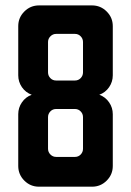

<svg xmlns="http://www.w3.org/2000/svg" viewBox="-20 -704 494 724"><path d="M354.5 -346.7Q377.4 -338.4 391.4 -318.1Q405.3 -297.9 405.3 -273.4V-78.1Q405.3 -45.9 382.3 -22.9Q359.4 0 327.1 0H127Q94.7 0 71.8 -22.9Q48.8 -45.9 48.8 -78.1V-273.4Q48.8 -297.9 62.7 -318.1Q76.7 -338.4 99.6 -346.7Q76.7 -355 62.7 -375.2Q48.8 -395.5 48.8 -419.9V-605.5Q48.8 -637.7 71.8 -660.6Q94.7 -683.6 127 -683.6H327.1Q359.4 -683.6 382.3 -660.6Q405.3 -637.7 405.3 -605.5V-419.9Q405.3 -395.5 391.4 -375.2Q377.4 -355 354.5 -346.7ZM191.4 -400.4H262.7Q275.4 -400.4 284.2 -409.4Q293 -418.5 293 -431.2V-545.4Q293 -558.1 284.2 -567.1Q275.4 -576.2 262.7 -576.2H191.9Q179.2 -576.2 170.2 -567.1Q161.1 -558.1 161.1 -545.4V-431.2Q161.1 -418.5 169.9 -409.4Q178.7 -400.4 191.4 -400.4ZM191.9 -112.3H262.7Q275.4 -112.3 284.2 -121.3Q293 -130.4 293 -143.1V-262.2Q293 -274.9 284.2 -283.9Q275.4 -293 262.7 -293H191.4Q178.7 -293 169.9 -283.9Q161.1 -274.9 161.1 -262.2V-143.1Q161.1 -130.4 170.2 -121.3Q179.2 -112.3 191.9 -112.3Z"/></svg>

Font: California Gothic
Style: Regular
Weight: 400
Version: Version 2.2;